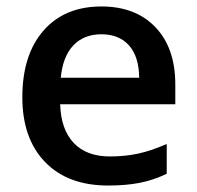

<svg xmlns="http://www.w3.org/2000/svg" viewBox="-20 -570 616 600"><path d="M317.9 9.8Q191.9 9.8 120.8 -63.7Q49.8 -137.2 49.8 -266.1Q49.8 -398.4 115.7 -474.1Q181.6 -549.8 296.9 -549.8Q403.8 -549.8 465.8 -484.9Q527.8 -419.9 527.8 -306.2V-244.1H168Q170.4 -165.5 210.4 -123.3Q250.5 -81.1 323.2 -81.1Q371.1 -81.1 412.4 -90.1Q453.6 -99.1 501 -120.1V-26.9Q459 -6.8 416 1.5Q373 9.8 317.9 9.8ZM296.9 -462.9Q242.2 -462.9 209.2 -428.2Q176.3 -393.6 169.9 -327.1H415Q414.1 -394 382.8 -428.5Q351.6 -462.9 296.9 -462.9Z"/></svg>

Font: f4411469720       
Style: Regular
Weight: 600
Foundry: Ascender Corporation
Version: Version 1.10